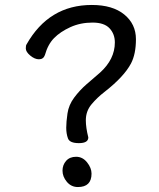

<svg xmlns="http://www.w3.org/2000/svg" viewBox="-20 -739 640 774"><path d="M294 15Q267 15 249.5 -6Q232 -27 232 -51Q232 -74 246.5 -90.5Q261 -107 287 -107Q313 -107 331 -84.5Q349 -62 349 -39Q349 15 294 15ZM298 -162Q261 -162 254 -181Q247 -200 247 -224Q247 -247 252 -281.5Q257 -316 279 -345.5Q301 -375 328.5 -399Q356 -423 383 -446Q443 -500 443 -568Q443 -602 421.5 -625Q400 -648 353 -648Q304 -648 263.5 -629.5Q223 -611 198 -585.5Q173 -560 161 -517Q155 -500 137 -500Q120 -500 102 -515Q84 -530 84 -544Q84 -556 87 -560Q177 -719 350 -719Q434 -719 481 -680.5Q528 -642 528 -581Q528 -521 508 -483Q480 -430 402 -369Q372 -346 349 -318.5Q326 -291 326 -254Q326 -225 336 -185Q336 -162 298 -162Z"/></svg>

Font: linja waso lili
Style: Bold
Weight: 400
Designer: Fontworks Inc.
Version: Version 1.000;August 6, 2022;FontCreator 14.0.0.2814 64-bit